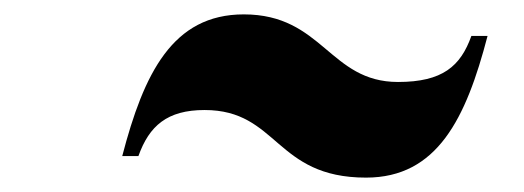

<svg xmlns="http://www.w3.org/2000/svg" viewBox="-20 -560 728 267"><path d="M264.5 -407C367 -407 362 -313 489 -313C588 -313 628 -395 658 -510H635.5C620.5 -468 595.5 -446 533.5 -446C438 -446 429 -540 319 -540C220 -540 180 -458 150 -343H172.5C187.5 -385 212.5 -407 264.5 -407Z"/></svg>

Font: Bodoni* 36pt Fatface
Style: Italic
Weight: 900
Italic angle: -13°
Version: Version 2.3